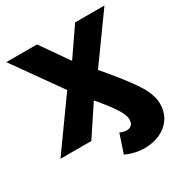

<svg xmlns="http://www.w3.org/2000/svg" viewBox="-204 -853 1154 1213"><g transform="rotate(-30 372.5 -246.0)"><path d="M492 -368Q615 -224 670 -140Q725 -56 725 12Q725 74 695 118Q665 162 614.5 185Q564 208 503 208Q431 208 366 177L411 42Q438 54 459 54Q482 54 495 40.5Q508 27 508 2Q508 -32 472.5 -85.5Q437 -139 373 -214L231 0H6L260 -355L15 -700H239L379 -499L517 -700H731Z"/></g></svg>

Font: CMG Sans ExtraBold
Style: Regular
Weight: 800
Designer: Julieta Ulanovsky
Foundry: Julieta Ulanovsky
Version: Version 7.200